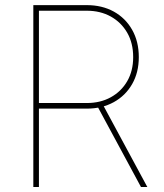

<svg xmlns="http://www.w3.org/2000/svg" viewBox="-20 -748 655 768"><path d="M113.3 0V-727.5H327.1Q388.2 -727.5 435.1 -701.7Q481.9 -675.8 508.5 -628.9Q535.2 -582 535.2 -519.5Q535.2 -458 508.5 -411.6Q481.9 -365.2 435.1 -339.4Q388.2 -313.5 327.1 -313.5H125V-335.9H327.1Q381.3 -335.9 423.1 -358.9Q464.8 -381.8 488.8 -423.1Q512.7 -464.4 512.7 -519.5Q512.7 -575.7 488.8 -617.2Q464.8 -658.7 423.1 -681.9Q381.3 -705.1 327.1 -705.1H135.7V0ZM543.9 0 365.2 -331.1H390.6L569.3 0Z"/></svg>

Font: Inter Thin
Style: Regular
Weight: 250
Designer: Rasmus Andersson
Foundry: rsms
Version: Version 4.001;git-66647c0bb